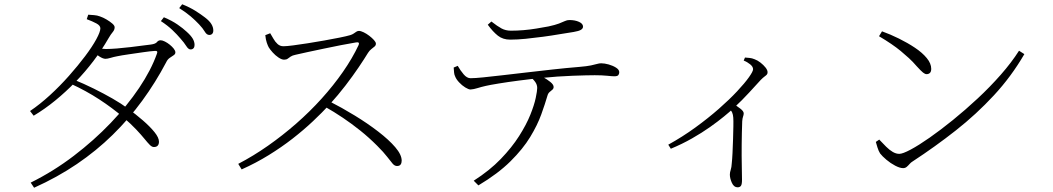

<svg xmlns="http://www.w3.org/2000/svg" viewBox="-20 -821 4940 901"><path d="M827 -640Q811 -659 789 -680Q767 -701 735 -722L749 -740Q787 -724 813 -706Q839 -688 856 -672Q876 -654 884.5 -639.5Q893 -625 893 -610Q893 -600 888 -594.5Q883 -589 874 -589Q864 -589 854 -605Q844 -621 827 -640ZM914 -707Q896 -726 875 -744Q854 -762 821 -783L835 -801Q872 -786 898 -769.5Q924 -753 942 -739Q963 -723 972 -708Q981 -693 981 -678Q981 -668 976 -662.5Q971 -657 962 -657Q950 -657 941 -672.5Q932 -688 914 -707ZM325 -448Q374 -428 420.5 -405Q467 -382 508 -358.5Q549 -335 580 -312Q617 -285 650.5 -256Q684 -227 705 -201Q726 -175 726 -156Q726 -144 720 -137.5Q714 -131 702 -131Q693 -131 683 -141Q673 -151 658 -169.5Q643 -188 619 -213.5Q595 -239 558 -271Q508 -314 446 -354.5Q384 -395 312 -428ZM121 -300Q167 -331 214 -374Q261 -417 303.5 -465Q346 -513 379.5 -557.5Q413 -602 432 -637Q451 -672 451 -688Q451 -701 432.5 -711Q414 -721 387 -731L394 -752Q407 -751 421.5 -750Q436 -749 449 -744Q464 -739 480 -729.5Q496 -720 507 -710.5Q518 -701 518 -693Q518 -681 509 -670.5Q500 -660 489 -641Q458 -587 419 -535.5Q380 -484 334.5 -437Q289 -390 239.5 -349.5Q190 -309 138 -278ZM124 36Q231 -17 326 -89.5Q421 -162 499 -243.5Q577 -325 633 -408.5Q689 -492 716 -568Q723 -584 706 -582Q687 -581 652.5 -576Q618 -571 583.5 -566Q549 -561 530 -557Q514 -554 499 -549.5Q484 -545 475 -545Q464 -545 448 -555Q432 -565 416 -578L430 -597Q445 -594 456.5 -592.5Q468 -591 477 -591Q497 -591 528.5 -593.5Q560 -596 593 -600Q626 -604 652 -607.5Q678 -611 688 -612Q710 -615 716.5 -623.5Q723 -632 734 -632Q742 -632 754 -626Q766 -620 777 -611Q788 -602 795.5 -592.5Q803 -583 803 -575Q803 -567 794.5 -561.5Q786 -556 776 -549Q766 -542 760 -529Q710 -434 647.5 -348.5Q585 -263 508.5 -188Q432 -113 340.5 -51Q249 11 140 60Z M1225 -656 1248 -665Q1255 -654 1263 -639.5Q1271 -625 1282.5 -614.5Q1294 -604 1310 -604Q1325 -604 1355.5 -608Q1386 -612 1424.5 -618Q1463 -624 1502 -631Q1541 -638 1573.5 -644.5Q1606 -651 1623 -656Q1633 -659 1639.5 -663.5Q1646 -668 1652 -672Q1658 -676 1664 -676Q1673 -676 1686.5 -669.5Q1700 -663 1713 -653Q1726 -643 1735 -633Q1744 -623 1744 -616Q1744 -608 1737.5 -602.5Q1731 -597 1722.5 -590.5Q1714 -584 1707 -573Q1690 -545 1663 -505Q1636 -465 1601.5 -420Q1567 -375 1527 -331Q1492 -293 1448.5 -252Q1405 -211 1353 -170.5Q1301 -130 1241 -93Q1181 -56 1114 -26L1098 -52Q1169 -89 1237.5 -137Q1306 -185 1370 -241Q1434 -297 1489.5 -358.5Q1545 -420 1589.5 -484Q1634 -548 1663 -610Q1669 -625 1651 -622Q1620 -617 1579.5 -609Q1539 -601 1498.5 -592.5Q1458 -584 1423 -576.5Q1388 -569 1367 -564Q1352 -561 1344 -555.5Q1336 -550 1330 -545.5Q1324 -541 1313 -541Q1302 -541 1287 -551Q1272 -561 1259.5 -575Q1247 -589 1241 -599Q1237 -606 1232 -620.5Q1227 -635 1225 -656ZM1502 -322 1523 -347Q1584 -316 1644.5 -279Q1705 -242 1755 -203.5Q1805 -165 1835 -130Q1865 -95 1865 -67Q1865 -56 1860 -49Q1855 -42 1843 -42Q1832 -42 1822.5 -53Q1813 -64 1797 -85Q1781 -106 1750 -137Q1711 -176 1671 -208Q1631 -240 1589.5 -268Q1548 -296 1502 -322Z M2109 -504 2128 -512Q2140 -491 2155.5 -472.5Q2171 -454 2188 -454Q2209 -454 2248 -458Q2287 -462 2339 -468Q2391 -474 2451 -481Q2511 -488 2574 -495Q2637 -502 2698 -507Q2734 -510 2753 -514Q2772 -518 2782 -521Q2792 -524 2801 -524Q2817 -524 2836.5 -518.5Q2856 -513 2871 -503.5Q2886 -494 2886 -482Q2886 -475 2882 -469Q2878 -463 2863 -463Q2853 -463 2829 -465.5Q2805 -468 2771 -468Q2737 -468 2667.5 -465.5Q2598 -463 2519 -455Q2470 -450 2416 -443Q2362 -436 2319.5 -429Q2277 -422 2260 -418Q2238 -413 2220.5 -407.5Q2203 -402 2188 -401Q2179 -401 2163.5 -410.5Q2148 -420 2134.5 -434.5Q2121 -449 2116 -462Q2112 -470 2111 -479.5Q2110 -489 2109 -504ZM2225 49 2203 27Q2278 -21 2330 -75Q2382 -129 2416 -182.5Q2450 -236 2468.5 -282Q2487 -328 2494 -361.5Q2501 -395 2501 -408Q2501 -423 2492 -436Q2483 -449 2461 -468L2495 -476Q2508 -470 2527.5 -459.5Q2547 -449 2562.5 -436.5Q2578 -424 2578 -413Q2578 -405 2572 -400Q2566 -395 2559 -389Q2552 -383 2549 -372Q2538 -334 2520 -284Q2502 -234 2468 -178Q2434 -122 2375.5 -64Q2317 -6 2225 49ZM2672 -671Q2644 -667 2606.5 -660.5Q2569 -654 2528 -648.5Q2487 -643 2447.5 -639Q2408 -635 2374 -635Q2340 -635 2316.5 -653.5Q2293 -672 2269 -705L2286 -720Q2314 -698 2333.5 -687.5Q2353 -677 2378 -677Q2406 -677 2436.5 -679.5Q2467 -682 2497 -687Q2527 -692 2554 -697Q2586 -704 2603 -710.5Q2620 -717 2630.5 -722Q2641 -727 2652 -727Q2678 -727 2697 -718.5Q2716 -710 2716 -696Q2716 -687 2706 -681Q2696 -675 2672 -671Z M3470 -537 3476 -551Q3488 -550 3498.5 -549Q3509 -548 3521 -543Q3535 -538 3549 -527Q3563 -516 3572.5 -504Q3582 -492 3582 -482Q3582 -475 3578.5 -471Q3575 -467 3568 -462Q3561 -457 3550 -446Q3526 -420 3495 -386Q3464 -352 3420 -311Q3405 -297 3377 -274Q3349 -251 3311.5 -224.5Q3274 -198 3227.5 -171.5Q3181 -145 3128 -123L3116 -142Q3183 -179 3243.5 -223Q3304 -267 3353.5 -310.5Q3403 -354 3439 -392.5Q3475 -431 3494.5 -458.5Q3514 -486 3514 -496Q3514 -508 3500.5 -519Q3487 -530 3470 -537ZM3398 -316 3420 -336Q3439 -323 3454.5 -311Q3470 -299 3470 -289Q3470 -282 3467 -274Q3464 -266 3463 -252Q3461 -196 3460.5 -141.5Q3460 -87 3461 -43.5Q3462 0 3462 23Q3462 44 3457 51Q3452 58 3441 58Q3424 58 3414.5 37Q3405 16 3405 -2Q3405 -12 3409 -24Q3413 -36 3414 -55Q3416 -73 3417.5 -103.5Q3419 -134 3420 -167.5Q3421 -201 3421.5 -228.5Q3422 -256 3421 -269Q3420 -283 3416 -292.5Q3412 -302 3398 -316Z M4119 -674Q4158 -660 4198.5 -640Q4239 -620 4273.5 -597Q4308 -574 4329 -548.5Q4350 -523 4350 -498Q4350 -485 4344 -479Q4338 -473 4328 -473Q4321 -473 4311.5 -480.5Q4302 -488 4282 -510Q4264 -531 4245.5 -548Q4227 -565 4207 -581.5Q4187 -598 4162 -615Q4137 -632 4105 -651ZM4762 -583 4787 -567Q4726 -462 4644 -373.5Q4562 -285 4465.5 -209Q4369 -133 4262 -63Q4255 -59 4248.5 -51.5Q4242 -44 4235 -38Q4228 -32 4218 -32Q4203 -32 4181 -43.5Q4159 -55 4139.5 -71.5Q4120 -88 4110 -101Q4103 -112 4097.5 -129.5Q4092 -147 4090 -155L4106 -166Q4123 -148 4138.5 -132.5Q4154 -117 4169.5 -108Q4185 -99 4200 -99Q4216 -99 4253.5 -119Q4291 -139 4342.5 -175Q4394 -211 4452 -258Q4510 -305 4568 -359Q4626 -413 4676.5 -470.5Q4727 -528 4762 -583Z"/></svg>

Font: Noto Serif SC
Style: Regular
Weight: 200
Designer: Ryoko NISHIZUKA 西塚涼子 (kana & ideographs); Frank Grießhammer (Latin, Greek & Cyrillic); Wenlong ZHANG 张文龙 (bopomofo); San
Foundry: Adobe
Version: Version 2.001;hotconv 1.1.0;makeotfexe 2.6.0